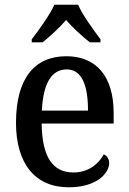

<svg xmlns="http://www.w3.org/2000/svg" viewBox="-20 -786 547 816"><path d="M115 -619V-606H161C193 -632 233 -668 261 -701C289 -668 330 -631 362 -606H407V-619C379 -657 331 -721 312 -766H211C191 -721 144 -657 115 -619ZM272 10C391 10 444 -50 444 -93C444 -112 433 -125 421 -130C399 -89 356 -53 292 -53C205 -53 159 -117 157 -261H463V-306C463 -464 387 -547 262 -547C126 -547 48 -452 48 -264C48 -91 129 10 272 10ZM354 -316H158C163 -429 198 -491 263 -491C329 -491 354 -422 354 -316Z"/></svg>

Font: Noto Serif Ethiopic SemiCondensed Medium
Style: Regular
Weight: 500
Width: 4
Designer: Monotype Design Team
Foundry: Monotype Imaging Inc.
Version: Version 2.102